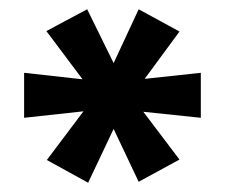

<svg xmlns="http://www.w3.org/2000/svg" viewBox="-20 -745 485 414"><path d="M170 -351 81 -400 160 -505 32 -491V-588L158 -574L80 -678L168 -725L225 -609L279 -725L367 -677L292 -575L413 -588V-491L289 -504L367 -401L279 -353L225 -467Z"/></svg>

Font: Gabarito SemiBold
Style: Regular
Weight: 600
Designer: Leandro Assis / Alvaro Franca / Felipe Casaprima
Foundry: Naipe Foundry
Version: Version 1.000